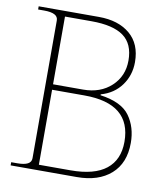

<svg xmlns="http://www.w3.org/2000/svg" viewBox="-80 -766 712 832"><g transform="rotate(10 276.5 -350.0)"><path d="M23 -14H50Q80 -14 95.5 -22Q111 -30 111 -47V-653Q111 -670 95.5 -678Q80 -686 50 -686H23V-700H288Q374 -700 425 -657Q476 -614 476 -534Q476 -476 443.5 -431.5Q411 -387 354 -371V-367Q448 -354 483.5 -304.5Q519 -255 519 -186Q519 -97 464 -48.5Q409 0 314 0H23ZM275 -378Q351 -378 399 -422.5Q447 -467 447 -536Q447 -609 401 -642.5Q355 -676 260 -676H143V-378ZM282 -24Q387 -24 439 -65.5Q491 -107 491 -186Q491 -354 285 -354H143V-24Z"/></g></svg>

Font: Taviraj Thin
Style: Regular
Weight: 100
Designer: Katatrad Team
Foundry: CadsonDemak
Version: Version 1.030